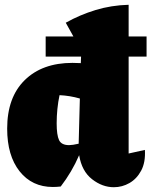

<svg xmlns="http://www.w3.org/2000/svg" viewBox="-20 -772 633 803"><path d="M201 10Q114 10 62 -55.5Q10 -121 10 -234Q10 -365 83.5 -437Q157 -509 283 -509Q301 -509 318 -508L320 -560L255 -677Q314 -710 379.5 -730Q445 -750 518 -752V-130L586 -145Q589 -93 570.5 -58.5Q552 -24 521.5 -6.5Q491 11 456 11Q408 11 365 -22.5Q322 -56 311 -123Q296 -88 276.5 -55Q257 -22 234 8Q226 9 217.5 9.5Q209 10 201 10ZM393 -751 392 -752H393ZM217 -256Q217 -207 227 -186Q237 -165 269 -165Q283 -165 309 -171L314 -360Q272 -372 229 -374Q223 -346 220 -316Q217 -286 217 -256ZM171 -619.4H593V-535.4H171Z"/></svg>

Font: Piazzolla Black
Style: Regular
Weight: 900
Designer: Juan Pablo del Peral
Foundry: Huerta Tipografica
Version: Version 1.330